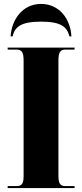

<svg xmlns="http://www.w3.org/2000/svg" viewBox="-20 -956 416 976"><path d="M34 -771H44C55 -819 86 -846 189 -846C291 -846 321 -819 333 -771H343C339 -856 284 -936 189 -936C94 -936 39 -856 34 -771ZM19 0H359V-10H313C286 -10 277 -23 277 -63V-647C277 -690 286 -704 313 -704H359V-714H19V-704H63C91 -704 100 -690 100 -648V-61C100 -22 91 -10 63 -10H19Z"/></svg>

Font: Noto Serif Display Condensed Black
Style: Regular
Weight: 900
Width: 3
Designer: Monotype Design Team
Foundry: Monotype Imaging Inc.
Version: Version 2.009